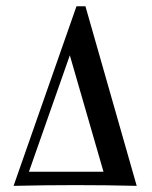

<svg xmlns="http://www.w3.org/2000/svg" viewBox="-20 -605 496 625"><path d="M24.2 0 229 -584.7H258.1L425 0Q326.6 -2.4 225.8 -2.4Q125 -2.4 24.2 0ZM74.2 -46H316.9L207.3 -425Z"/></svg>

Font: Playfair 12pt Medium
Style: Regular
Weight: 500
Designer: Claus Eggers Sørensen
Foundry: Claus Eggers Sørensen
Version: Version 2.000;gftools[0.9.28]